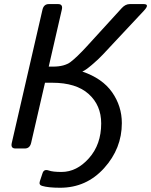

<svg xmlns="http://www.w3.org/2000/svg" viewBox="-20 -720 733 931"><path d="M55.2 0Q30.8 0 37.1 -26.9L186 -673.3Q192.4 -700.2 216.8 -700.2H261.7Q286.1 -700.2 279.8 -673.3L216.3 -397H236.8Q292.5 -397 322.5 -419.7Q352.5 -442.4 400.9 -495.1L570.8 -681.2Q588.4 -700.2 609.4 -700.2H676.3Q708 -700.2 677.7 -668L478.5 -455.1Q456.5 -431.6 425 -405Q393.6 -378.4 379.9 -373.5L379.4 -373Q476.6 -339.8 523.7 -272.5Q570.8 -205.1 570.8 -123Q570.8 0 484.9 95.2Q398.9 190.4 271.5 190.4Q213.9 190.4 183.6 181.2Q167.5 176.3 173.3 158.7L186.5 119.1Q193.4 98.6 216.8 106.9Q236.3 113.8 278.3 113.8Q352.1 113.8 411.4 47.1Q470.7 -19.5 470.7 -121.6Q470.7 -209.5 409.9 -264.2Q349.1 -318.8 233.4 -318.8H198.2L130.9 -26.9Q124.5 0 100.1 0Z"/></svg>

Font: Istok Web
Style: Italic
Weight: 400
Italic angle: -13°
Designer: Andrey V. Panov
Foundry: Andrey V. Panov
Version: Version 1.0.2g